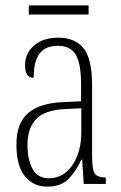

<svg xmlns="http://www.w3.org/2000/svg" viewBox="-20 -683 451 713"><path d="M154 10Q104 10 72.5 -28.5Q41 -67 41 -147Q41 -225 84.5 -263Q128 -301 218 -304L281 -307V-371Q281 -446 261.5 -479.5Q242 -513 195 -513Q149 -513 127 -484Q105 -455 105 -394Q73 -394 73 -441Q73 -484 106 -513.5Q139 -543 197 -543Q259 -543 290.5 -503.5Q322 -464 322 -367V-105Q322 -52 332.5 -38Q343 -24 371 -24H373V0H291L285 -90H282Q262 -47 234.5 -18.5Q207 10 154 10ZM162 -21Q198 -21 225 -43.5Q252 -66 267 -104.5Q282 -143 282 -191V-281L223 -278Q147 -275 114.5 -241Q82 -207 82 -146Q82 -90 101 -55.5Q120 -21 162 -21ZM87 -629V-663H309V-629Z"/></svg>

Font: Noto Serif Bengali ExtraCondensed ExtraLight
Style: Regular
Weight: 200
Width: 2
Designer: Juan Bruce, Universal Thirst, Indian Type Foundry and the Monotype Design Team.
Foundry: Monotype Imaging Inc.
Version: Version 2.003; ttfautohint (v1.8.4.7-5d5b)